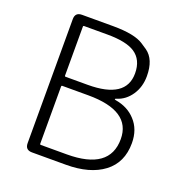

<svg xmlns="http://www.w3.org/2000/svg" viewBox="-131 -842 904 956"><g transform="rotate(20 321.0 -364.5)"><path d="M142 0Q106 0 106 -36V-693Q106 -729 142 -729H307Q421 -729 469 -697Q484 -687 499 -677Q550 -641 550 -552Q550 -495 521 -452Q492 -409 446 -395Q439 -393 439 -390.5Q439 -388 445 -387Q511 -376 551 -332Q594 -286 594 -213Q594 -110 521 -55Q448 0 322 0ZM166 -55Q166 -50 171 -50H308Q535 -50 535 -213Q535 -363 308 -363H171Q166 -363 166 -358ZM166 -416Q166 -411 171 -411H288Q490 -411 490 -545Q490 -617 440 -650Q394 -680 294 -680H171Q166 -680 166 -675Z"/></g></svg>

Font: Resource Han Rounded JP Light
Style: Regular
Weight: 300
Designer: Cyano Hao (round all glyphs); Ryoko NISHIZUKA 西塚涼子 (kana, bopomofo & ideographs); Paul D. Hunt (Latin, Greek & Cyrillic)
Foundry: Cyano Hao
Version: 0.990